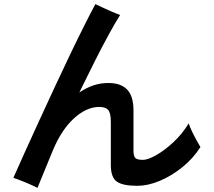

<svg xmlns="http://www.w3.org/2000/svg" viewBox="-20 -853 1040 932"><path d="M162 59Q137 46 101.5 31.5Q66 17 45 10Q68 -42 100 -113Q132 -184 169.5 -265.5Q207 -347 246 -431Q285 -515 322 -592Q359 -669 390.5 -731.5Q422 -794 443 -833Q456 -827 478 -816.5Q500 -806 523.5 -796Q547 -786 563 -780Q540 -744 508 -685.5Q476 -627 439.5 -554.5Q403 -482 365 -404Q397 -426 432 -438Q467 -450 503 -450Q565 -451 596.5 -419Q628 -387 628 -317V-120Q628 -95 637 -86Q646 -77 674 -77Q698 -77 738.5 -100Q779 -123 822 -163Q865 -203 896 -254Q901 -238 912 -215Q923 -192 934.5 -171.5Q946 -151 953 -139Q917 -83 864 -40.5Q811 2 754 25.5Q697 49 647 49Q576 49 547 28.5Q518 8 518 -52V-261Q518 -305 505 -319.5Q492 -334 461 -334Q398 -333 338 -277.5Q278 -222 237 -124Q215 -69 196.5 -25.5Q178 18 162 59Z"/></svg>

Font: Zen Kaku Gothic Antique
Style: Bold
Weight: 700
Designer: Yoshimichi Ohira
Foundry: Positype
Version: Version 1.001